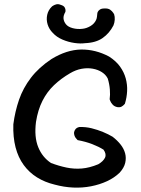

<svg xmlns="http://www.w3.org/2000/svg" viewBox="-20 -884 664 907"><path d="M238 -12Q192 -23 155 -46Q118 -69 92 -104.5Q66 -140 53.5 -188Q41 -236 43 -297Q51 -358 70 -413Q89 -468 126 -516.5Q163 -565 223 -605Q295 -649 363 -650Q431 -651 495 -617Q528 -596 547 -569.5Q566 -543 574 -513.5Q582 -484 580.5 -453.5Q579 -423 570 -394Q570 -394 566 -389.5Q562 -385 554.5 -380.5Q547 -376 534 -378Q520 -381 512 -390Q504 -399 501 -407Q498 -415 498 -415Q501 -435 499 -461Q497 -487 489 -513Q480 -531 461.5 -543Q443 -555 418 -559.5Q393 -564 365.5 -559Q338 -554 311 -538Q268 -513 235 -481.5Q202 -450 180.5 -407.5Q159 -365 150 -308Q141 -237 160.5 -189Q180 -141 221 -114Q258 -100 294 -92.5Q330 -85 366.5 -88Q403 -91 444 -108Q468 -122 476 -139Q484 -156 469 -177Q447 -191 416 -203Q385 -215 347 -222Q347 -222 344 -225Q341 -228 337.5 -232.5Q334 -237 331.5 -244.5Q329 -252 330 -260Q333 -271 338.5 -276Q344 -281 349.5 -282.5Q355 -284 355 -284Q385 -285 413 -278Q441 -271 466.5 -260.5Q492 -250 512 -238Q534 -221 549.5 -201.5Q565 -182 571 -160Q577 -138 571.5 -114.5Q566 -91 545 -68Q520 -44 485.5 -28Q451 -12 410 -4Q369 4 325.5 2Q282 0 238 -12ZM381 -680Q361 -677 332 -681Q303 -685 275 -697Q247 -709 229 -729Q212 -746 205 -768.5Q198 -791 203 -814Q208 -837 226 -854Q226 -854 231.5 -857.5Q237 -861 246 -863.5Q255 -866 267 -861Q281 -857 285.5 -849Q290 -841 289.5 -834.5Q289 -828 289 -828Q279 -811 280 -797Q281 -783 291 -770Q301 -757 323.5 -751Q346 -745 370 -748Q389 -750 407.5 -761Q426 -772 434 -790Q437 -796 438 -804.5Q439 -813 440 -823Q440 -823 442 -828Q444 -833 451.5 -838.5Q459 -844 473 -844Q491 -845 500.5 -838Q510 -831 514.5 -824Q519 -817 519 -817Q523 -805 522 -790.5Q521 -776 516 -764Q497 -727 465 -704.5Q433 -682 381 -680Z"/></svg>

Font: Sour Gummy
Style: Regular
Weight: 400
Designer: Stefie Justprince
Foundry: Eifetstype
Version: Version 1.000